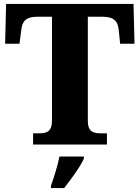

<svg xmlns="http://www.w3.org/2000/svg" viewBox="-20 -734 709 975"><path d="M148 0H523V-57H492C454 -57 426 -65 426 -120V-649H500C560 -649 578 -626 583 -582L590 -512H663L658 -714H11L6 -512H79L88 -582C93 -626 111 -649 170 -649H244V-122C244 -65 217 -57 178 -57H148ZM239 208V221H306C340 177 388 113 406 71V61H282C274 103 253 170 239 208Z"/></svg>

Font: Noto Serif Malayalam ExtraBold
Style: Regular
Weight: 800
Designer: Indian type Foundry, Jelle Bosma, Monotype Design Team
Foundry: Monotype Imaging Inc.
Version: Version 2.104